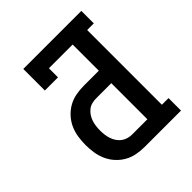

<svg xmlns="http://www.w3.org/2000/svg" viewBox="-200 -868 1001 1001"><g transform="rotate(-45 300.0 -367.5)"><path d="M292 0Q263 0 234 -5.5Q205 -11 179.5 -25.5Q154 -40 134 -62Q114 -84 102 -111Q90 -138 85.5 -167Q81 -196 81 -225Q81 -254 85.5 -283.5Q90 -313 102 -339.5Q114 -366 134 -388Q154 -410 179.5 -424.5Q205 -439 234 -444.5Q263 -450 292 -450H404V-643H229V-576H132V-735H560V-643H511V-92H560V0ZM292 -92H404V-358H292Q276 -358 260.5 -354Q245 -350 232.5 -340Q220 -330 211 -316.5Q202 -303 197 -288Q192 -273 190 -257Q188 -241 188 -225Q188 -209 190 -193Q192 -177 197 -162Q202 -147 211 -133.5Q220 -120 232.5 -110.5Q245 -101 260.5 -96.5Q276 -92 292 -92Z"/></g></svg>

Font: Iosevka Etoile Semibold
Style: Regular
Weight: 600
Designer: Belleve Invis
Foundry: Belleve Invis
Version: Version 22.1.2; ttfautohint (v1.8.4)